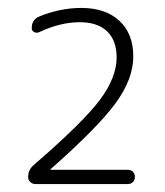

<svg xmlns="http://www.w3.org/2000/svg" viewBox="-20 -756 415 484"><path d="M69 -292Q62 -292 56.5 -297Q51 -302 51 -310Q51 -328 65 -340Q190 -448 232 -504.5Q274 -561 274 -611Q274 -654 250 -677Q226 -700 181 -700Q132 -700 79 -675Q73 -672 66.5 -675Q60 -678 60 -685Q60 -706 78 -714Q131 -736 185 -736Q246 -736 281 -703.5Q316 -671 316 -614Q316 -557 271.5 -496Q227 -435 108 -330Q107 -329 107 -328H108H302Q310 -328 315 -323Q320 -318 320 -310Q320 -302 315 -297Q310 -292 302 -292Z"/></svg>

Font: Rounded Mplus 1c Light
Style: Regular
Weight: 300
Version: Version 1.059.20150529